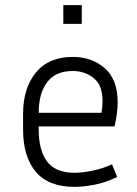

<svg xmlns="http://www.w3.org/2000/svg" viewBox="-20 -719 533 749"><path d="M437 -29Q396 -8 351.5 1Q307 10 271 10Q169 10 119.5 -49Q70 -108 70 -214V-274Q70 -375 120 -436Q170 -497 264 -497Q338 -497 388.5 -453Q439 -409 439 -320Q439 -279 427 -226H131V-214Q131 -132 164 -88.5Q197 -45 271 -45Q301 -45 340.5 -53Q380 -61 417 -78ZM264 -442Q197 -442 164 -398.5Q131 -355 131 -279H376Q378 -292 379 -303.5Q380 -315 380 -325Q380 -387 345.5 -414.5Q311 -442 264 -442ZM299 -626H227V-699H299Z"/></svg>

Font: Inria Sans Light
Style: Regular
Weight: 300
Designer: Black Foundry Team
Foundry: Black Foundry
Version: Version 1.2; ttfautohint (v1.8.3)